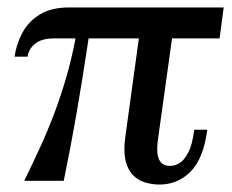

<svg xmlns="http://www.w3.org/2000/svg" viewBox="-20 -485 622 515"><path d="M569 -382H125Q92 -382 74.5 -368Q57 -354 54 -333H19Q24 -367 40 -397Q56 -427 86.5 -446Q117 -465 165 -465H580ZM443 -393 403 -106Q399 -73 407 -56.5Q415 -40 436 -40Q449 -40 461.5 -47.5Q474 -55 485 -76Q496 -97 501 -137H536Q526 -60 491.5 -25Q457 10 408 10Q387 10 368 4Q349 -2 335.5 -16.5Q322 -31 316.5 -55.5Q311 -80 316 -117L354 -393ZM183 -384H218Q201 -271 185 -179Q169 -87 151 0H45Q67 -45 87 -88.5Q107 -132 124.5 -178Q142 -224 157 -275Q172 -326 183 -384Z"/></svg>

Font: Brygada 1918 Medium
Style: Italic
Weight: 500
Italic angle: -8°
Designer: Mateusz Machalski | Borys Kosmynka | Przemek Hoffer
Foundry: NIEPODLEGLA 2018
Version: Version 3.006